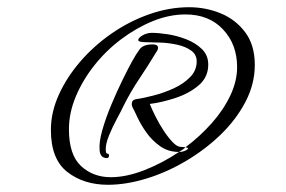

<svg xmlns="http://www.w3.org/2000/svg" viewBox="-20 -534 793 532"><path d="M279 -22Q212 -22 166.5 -57.5Q121 -93 121 -174Q121 -223 143 -271.5Q165 -320 202.5 -363.5Q240 -407 289 -441Q338 -475 393.5 -494.5Q449 -514 504 -514Q550 -514 591.5 -497Q633 -480 659.5 -444.5Q686 -409 686 -354Q686 -301 660 -251.5Q634 -202 591 -160.5Q548 -119 494.5 -87.5Q441 -56 385 -39Q329 -22 279 -22ZM287 -43Q330 -43 380 -62.5Q430 -82 476 -113Q446 -113 423.5 -129Q401 -145 385.5 -167Q370 -189 361 -208.5Q352 -228 348 -235Q345 -241 345 -245Q345 -257 356 -259Q377 -262 406 -269.5Q435 -277 462 -289.5Q489 -302 507 -320.5Q525 -339 525 -364Q525 -383 509.5 -394Q494 -405 471.5 -410Q449 -415 425.5 -416Q402 -417 386 -417Q363 -417 363 -423Q363 -429 375 -436Q387 -443 401 -443Q419 -443 445 -439Q471 -435 496.5 -425Q522 -415 539.5 -398Q557 -381 557 -355Q557 -320 530.5 -297.5Q504 -275 466 -262.5Q428 -250 395 -246Q401 -231 411 -211Q421 -191 433.5 -172Q446 -153 458.5 -140Q471 -127 481 -127Q485 -127 488.5 -126.5Q492 -126 494 -126Q490 -122 485.5 -119Q481 -116 476 -113H477Q488 -113 497 -118.5Q506 -124 494 -126Q534 -156 566.5 -192.5Q599 -229 618 -269Q637 -309 637 -348Q637 -411 598 -452.5Q559 -494 494 -494Q449 -494 403.5 -475.5Q358 -457 316 -425.5Q274 -394 241.5 -353Q209 -312 190 -266.5Q171 -221 171 -176Q171 -105 204.5 -74Q238 -43 287 -43ZM276 -96Q266 -96 261 -102.5Q256 -109 256 -119Q254 -140 263.5 -173.5Q273 -207 288.5 -244Q304 -281 320 -313.5Q336 -346 346 -364Q357 -384 367 -397.5Q377 -411 403 -411Q408 -411 412.5 -409.5Q417 -408 418 -402Q418 -396 412 -388Q389 -350 365.5 -315Q342 -280 322 -240Q317 -229 304.5 -206Q292 -183 282 -158.5Q272 -134 273 -117Q273 -115 274 -111.5Q275 -108 279 -108Q282 -108 282 -103Q282 -96 276 -96Z"/></svg>

Font: Hurricane
Style: Regular
Weight: 400
Designer: Robert E. Leuschke
Foundry: Robert E. Leuschke
Version: Version 1.010; ttfautohint (v1.8.3)